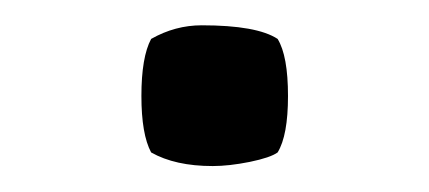

<svg xmlns="http://www.w3.org/2000/svg" viewBox="-20 -336 331 148"><path d="M89 -262Q89 -292 96.5 -306Q115 -316.5 135.5 -316.5Q178 -316.5 194 -306Q202 -293 202 -262Q202 -231.5 194 -218.5Q188.5 -214.5 172.5 -211.2Q156.5 -208 144 -208Q115 -208 96.5 -218.5Q89 -232.5 89 -262Z"/></svg>

Font: Signika-CLs Light
Style: CLs-Regular
Weight: 300
Version: Version 2.003;gftools[0.9.32]